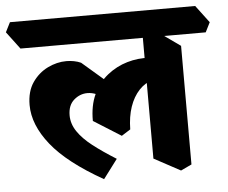

<svg xmlns="http://www.w3.org/2000/svg" viewBox="-107 -712 976 823"><g transform="rotate(-5 381.0 -301.0)"><path d="M308.2 51Q156 -35 86.9 -121.5Q17.8 -208 17.8 -293Q17.8 -351.5 44.1 -389.9Q70.5 -428.2 110.4 -447.8Q150.2 -467.2 191.2 -467.2Q207.5 -467.2 223.6 -464.1Q239.8 -461 253.5 -454.8L403.8 -325.2L372.2 -257.5L345 -289.8Q326.8 -306.8 307.2 -314.8Q287.8 -322.8 269 -322.8Q236.5 -322.8 210.6 -300.1Q184.8 -277.5 184.8 -234.2Q184.8 -197.8 207 -164.8Q229.2 -131.8 270.5 -99.6Q311.8 -67.5 370 -31.2ZM400.2 -127.5 282 -201.8Q281.5 -268 304.2 -316.4Q327 -364.8 365.5 -395.5Q404 -426.2 451.2 -440.1Q498.5 -454 548 -450.5L555.5 -355.5Q520.5 -346.2 494.2 -318.4Q468 -290.5 453.6 -248.4Q439.2 -206.2 438.5 -151.8ZM640.2 42.8 526.5 -18.5V-589.8L582.2 -563.8L686.8 -489.5V20.8ZM0 -538 -56.2 -612.8 -35.2 -654.5H761.8L818 -579.8L797 -538Z"/></g></svg>

Font: Eczar
Style: Regular
Weight: 400
Designer: Vaibhav Singh
Foundry: Rosetta Type Foundry
Version: Version 2.000